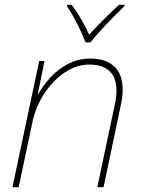

<svg xmlns="http://www.w3.org/2000/svg" viewBox="-20 -783 593 803"><path d="M32 0 144 -528H166L138 -389H140Q157 -421 187.5 -455.5Q218 -490 261.5 -514Q305 -538 358 -538Q423 -538 458 -505Q493 -472 493 -408Q493 -379 485 -342L413 0H387L460 -345Q464 -362 465.5 -376.5Q467 -391 467 -404Q467 -460 437 -486.5Q407 -513 354 -513Q299 -513 249.5 -479Q200 -445 164.5 -390.5Q129 -336 116 -274L58 0ZM337 -606Q330 -627 317 -654.5Q304 -682 289 -709.5Q274 -737 260 -757L262 -763H280Q301 -735 320.5 -701Q340 -667 353 -638Q379 -667 413 -701Q447 -735 478 -763H501L500 -757Q479 -737 452 -709.5Q425 -682 400 -654.5Q375 -627 359 -606Z"/></svg>

Font: Noto Sans Thin
Style: Italic
Weight: 100
Italic angle: -12°
Designer: Monotype Design Team
Foundry: Monotype Imaging Inc.
Version: Version 2.013; ttfautohint (v1.8.4.7-5d5b)